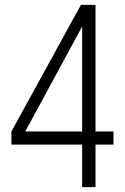

<svg xmlns="http://www.w3.org/2000/svg" viewBox="-20 -770 515 790"><path d="M318 0V-175H27V-229L313 -750H373V-229H447V-175H373V0ZM72 -207 59 -229H318V-661Z"/></svg>

Font: Mohave Light Light
Style: Regular
Weight: 300
Version: Version 2.003